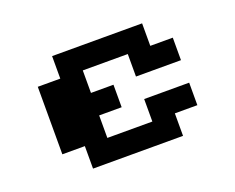

<svg xmlns="http://www.w3.org/2000/svg" viewBox="-79 -565 852 696"><g transform="rotate(-20 347.0 -217.0)"><path d="M434 -173.6H607.6V-86.8H520.8V0H173.6V-86.8H86.8V-347.2H173.6V-434H520.8V-347.2H607.6V-260.4H434V-347.2H260.4V-260.4H347.2V-173.6H260.4V-86.8H434Z"/></g></svg>

Font: 8-bit Operator+ 8
Style: Bold
Weight: 700
Designer: GrandChaos9000
Version: Version 1.3.0 - August 1, 2014